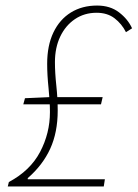

<svg xmlns="http://www.w3.org/2000/svg" viewBox="-20 -672 496 692"><path d="M8 0 12 -16Q89 -57 124.5 -124.5Q160 -192 160 -268Q160 -306 155 -354Q150 -402 150 -442Q150 -508 172.5 -555Q195 -602 235.5 -627Q276 -652 330 -652Q377 -652 409 -627.5Q441 -603 456 -570L434 -556Q419 -586 393 -606Q367 -626 328 -626Q284 -626 250 -603Q216 -580 197 -540Q178 -500 178 -448Q178 -410 183 -363.5Q188 -317 188 -274Q188 -195 161 -136Q134 -77 80 -30V-26H358L354 0ZM64 -296 70 -318 160 -322H350L344 -296Z"/></svg>

Font: Source Sans 3 ExtraLight
Style: Italic
Weight: 250
Italic angle: -11°
Designer: Paul D. Hunt
Foundry: Adobe
Version: Version 3.046;hotconv 1.0.118;makeotfexe 2.5.65603